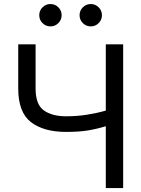

<svg xmlns="http://www.w3.org/2000/svg" viewBox="-20 -952 716 972"><path d="M72.3 -727.5H160.2V-503.9Q160.2 -422.9 201.9 -393.1Q243.7 -363.3 314.5 -363.3Q369.1 -363.3 419.2 -371.1Q469.2 -378.9 515.6 -392.1V-727.5H603.5V0H515.6V-313Q471.2 -299.3 425.5 -291.7Q379.9 -284.2 314.5 -284.2Q201.2 -284.2 136.7 -333.7Q72.3 -383.3 72.3 -503.9ZM235.4 -818.4Q211.9 -818.4 195.3 -835Q178.7 -851.6 178.7 -875Q178.7 -898.4 195.3 -915Q211.9 -931.6 235.4 -931.6Q258.8 -931.6 275.4 -915Q292 -898.4 292 -875Q292 -851.6 275.4 -835Q258.8 -818.4 235.4 -818.4ZM439.5 -818.4Q416 -818.4 399.4 -835Q382.8 -851.6 382.8 -875Q382.8 -898.4 399.4 -915Q416 -931.6 439.5 -931.6Q462.9 -931.6 479.5 -915Q496.1 -898.4 496.1 -875Q496.1 -851.6 479.5 -835Q462.9 -818.4 439.5 -818.4Z"/></svg>

Font: Inter Display
Style: Regular
Weight: 400
Designer: Rasmus Andersson
Foundry: rsms
Version: Version 4.000;git-37864ae